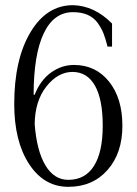

<svg xmlns="http://www.w3.org/2000/svg" viewBox="-20 -704 528 742"><path d="M260 -426Q204 -426 159.5 -370Q115 -314 114 -224Q122 -121 155.5 -65Q189 -9 244 -9Q309 -9 343 -62.5Q377 -116 377 -218Q377 -320 347 -373Q317 -426 260 -426ZM395 -526Q388 -554 380.5 -573.5Q373 -593 358.5 -614Q344 -635 320 -646Q296 -657 262 -657Q188 -657 149 -575Q110 -493 110 -338H114Q136 -394 177 -423.5Q218 -453 266 -453Q350 -453 401.5 -388.5Q453 -324 453 -218Q453 -112 395.5 -47Q338 18 244 18Q150 18 92.5 -70Q35 -158 35 -302Q35 -474 97.5 -579Q160 -684 262 -684Q345 -682 413 -613V-524H395Z"/></svg>

Font: Foglihten068fMac
Style: Regular
Weight: 500
Designer: gluk (gluksza@wp.pl)
Foundry: gluk (gluksza@wp.pl)
Version: Version 0.68